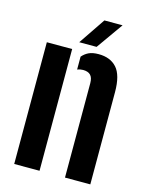

<svg xmlns="http://www.w3.org/2000/svg" viewBox="-116 -842 696 914"><g transform="rotate(15 231.5 -385.5)"><path d="M45.1 0V-600H169.9V0ZM295.3 0V-465.6Q295.1 -492.5 282.9 -504.9Q270.7 -517.3 246.1 -517.3Q239 -517.3 232 -515.9Q225 -514.5 218 -511.9V-575.3Q232.2 -591.8 250.8 -600.5Q269.3 -609.1 298.6 -609.1Q356.4 -609.1 388.2 -573.6Q419.9 -538.1 420.1 -455.2V0ZM194.1 -640 282.9 -771.2H372.5L279.6 -640Z"/></g></svg>

Font: Big Shoulders Stencil Thin
Style: Regular
Weight: 100
Designer: Patric King
Foundry: XO Type Co
Version: Version 2.001